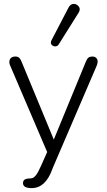

<svg xmlns="http://www.w3.org/2000/svg" viewBox="-20 -782 549 985"><path d="M139 133Q151 133 163 118.5Q175 104 188 74L193 63L222 -2L32 -446Q28 -454 28 -464Q28 -477 36 -484.5Q44 -492 59 -492Q71 -492 78 -486Q85 -480 90 -467L256 -66L421 -467Q427 -481 434 -486.5Q441 -492 454 -492Q467 -492 474 -484.5Q481 -477 481 -465Q481 -459 477 -447L251 79L248 87Q213 183 143 183Q98 183 98 158Q98 143 109 138Q120 133 139 133ZM263 -544Q254 -544 247.5 -549.5Q241 -555 241 -564Q241 -569 244 -575L332 -744Q342 -762 359 -762Q370 -762 379.5 -753.5Q389 -745 389 -734Q389 -726 384 -718L281 -554Q275 -544 263 -544Z"/></svg>

Font: SN Pro Light
Style: Regular
Weight: 300
Designer: Tobias Whetton
Foundry: Supernotes
Version: Version 1.002